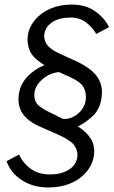

<svg xmlns="http://www.w3.org/2000/svg" viewBox="-20 -753 501 843"><path d="M191.5 70Q125 70 75.5 37.8Q26 5.5 9 -45.5L64 -74.5Q80.5 -37 114.8 -12Q149 13 200.5 13Q247 13 280.5 -6.8Q314 -26.5 319.5 -63.5Q323 -90 307 -113.5Q291 -137 238.5 -160.5L161 -194.5Q101.5 -220 78.8 -255.2Q56 -290.5 62.5 -337.5Q69 -383.5 100.5 -416.8Q132 -450 175.5 -467Q124 -498.5 110.8 -530.2Q97.5 -562 102 -597Q108 -635.5 134 -666.2Q160 -697 201.2 -715Q242.5 -733 294.5 -733Q356.5 -733 398.8 -702.8Q441 -672.5 458.5 -633.5L403 -604Q384.5 -634 357.5 -655Q330.5 -676 290.5 -676Q240.5 -676 210 -656Q179.5 -636 174.5 -603Q171.5 -580.5 185 -559Q198.5 -537.5 240 -518.5L314 -484.5Q382 -453 407.8 -414.5Q433.5 -376 426 -325.5Q419.5 -275 389.5 -245.8Q359.5 -216.5 322.5 -198Q361.5 -172.5 379.8 -142Q398 -111.5 392.5 -70.5Q383 -9.5 328.8 30.2Q274.5 70 191.5 70ZM256.5 -231Q280.5 -229 302.2 -240.2Q324 -251.5 338.8 -271Q353.5 -290.5 356.5 -314.5Q360 -346 347.2 -369.5Q334.5 -393 289 -414L239 -436.5Q199 -433 167.5 -406Q136 -379 131.5 -347Q127.5 -319 141 -299.5Q154.5 -280 203 -257.5Z"/></svg>

Font: Public Sans Light
Style: Italic
Weight: 300
Italic angle: -8°
Designer: The Public Sans project authors (U.S. Web Design System). Libre Franklin designed by Pablo Impallari and Rodrigo Fuenzal
Version: Version 1.007; ttfautohint (v1.8.1) -l 8 -r 50 -G 200 -x 14 